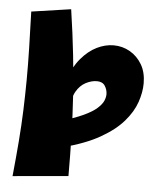

<svg xmlns="http://www.w3.org/2000/svg" viewBox="-55 -657 744 893"><g transform="rotate(5 317.0 -210.5)"><path d="M37 188Q46 99 52 23Q58 -53 60.5 -123Q63 -193 63.5 -263.5Q64 -334 62 -412Q60 -490 57 -582L241 -609Q258 -495 268.5 -397.5Q279 -300 285 -209.5Q291 -119 293.5 -27.5Q296 64 296 165ZM257 34 228 -85Q299 -105 341 -124.5Q383 -144 404 -163Q425 -182 432 -198.5Q439 -215 439 -229Q439 -250 427.5 -268Q416 -286 390 -286Q364 -286 337.5 -272Q311 -258 294 -228.5Q277 -199 277 -153L218 -126Q223 -215 245.5 -278Q268 -341 302 -381Q336 -421 375 -440Q414 -459 453 -459Q494 -459 529 -439Q564 -419 585.5 -382.5Q607 -346 607 -295Q607 -253 591 -206.5Q575 -160 536 -115Q497 -70 429 -31.5Q361 7 257 34Z"/></g></svg>

Font: Marhey Light
Style: Bold
Weight: 700
Version: Version 1.000